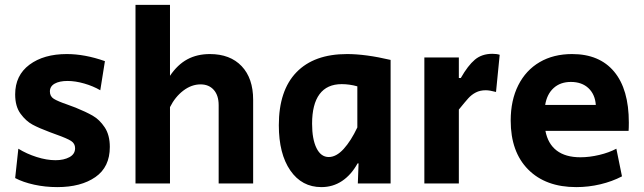

<svg xmlns="http://www.w3.org/2000/svg" viewBox="-20 -750 2631 785"><path d="M42 -22 55 -142Q89 -121 130 -108Q171 -95 207 -95Q241 -95 264 -107.5Q287 -120 287 -144Q287 -163 271 -173.5Q255 -184 210 -200L183 -210Q140 -226 113 -240.5Q86 -255 64 -285Q42 -315 42 -364Q42 -442 100.5 -485.5Q159 -529 253 -529Q327 -529 409 -500L390 -381Q361 -398 324.5 -408.5Q288 -419 256 -419Q223 -419 203.5 -408Q184 -397 184 -376Q184 -356 200 -346Q216 -336 254 -323Q284 -312 289 -310Q331 -293 359 -277Q387 -261 408 -229.5Q429 -198 429 -149Q429 -67 370 -26Q311 15 214 15Q165 15 119.5 5Q74 -5 42 -22Z M534 -730H675V-440Q706 -486 746 -507.5Q786 -529 838 -529Q921 -529 968 -479.5Q1015 -430 1015 -342V0H874V-320Q874 -360 854 -382.5Q834 -405 800 -405Q763 -405 729.5 -379.5Q696 -354 675 -312V0H534Z M1120 -238Q1120 -380 1192 -454.5Q1264 -529 1399 -529Q1475 -529 1577 -505V0H1443L1446 -82H1442Q1416 -35 1378.5 -10Q1341 15 1294 15Q1214 15 1167 -53Q1120 -121 1120 -238ZM1441 -229V-397Q1409 -406 1377 -406Q1317 -406 1286.5 -365Q1256 -324 1256 -244Q1256 -181 1274 -144.5Q1292 -108 1324 -108Q1355 -108 1385 -141Q1415 -174 1441 -229Z M1715 -515H1856V-431H1864Q1893 -482 1921.5 -506Q1950 -530 1993 -530Q2011 -530 2023 -526L2008 -374Q1982 -381 1966 -381Q1943 -381 1925.5 -372Q1908 -363 1894.5 -348Q1881 -333 1856 -302V0H1715Z M2068 -257Q2068 -340 2099 -401.5Q2130 -463 2186.5 -496Q2243 -529 2319 -529Q2431 -529 2491 -457Q2551 -385 2551 -249Q2551 -226 2550 -215H2210Q2220 -162 2256 -134.5Q2292 -107 2353 -107Q2390 -107 2430 -116.5Q2470 -126 2500 -142L2523 -29Q2483 -8 2434.5 3.5Q2386 15 2336 15Q2211 15 2139.5 -57Q2068 -129 2068 -257ZM2416 -321Q2413 -364 2386 -389.5Q2359 -415 2314 -415Q2271 -415 2243.5 -390Q2216 -365 2209 -321Z"/></svg>

Font: Secular One
Style: Regular
Weight: 400
Designer: Michal Sahar
Foundry: Hagilda
Version: Version 1.000